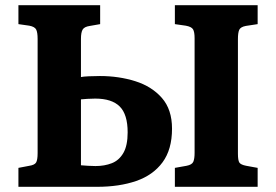

<svg xmlns="http://www.w3.org/2000/svg" viewBox="-20 -720 1064 740"><path d="M51 0V-73L93 -81Q113 -84 119 -93.5Q125 -103 125 -130V-570Q125 -595 119.5 -606Q114 -617 93 -621L51 -627V-700H366V-627L326 -620Q305 -617 298.5 -606Q292 -595 292 -570V-423Q301 -425 322 -426Q343 -427 365 -427Q438 -427 501.5 -407Q565 -387 604 -342.5Q643 -298 643 -224Q643 -144 606.5 -94.5Q570 -45 505 -22.5Q440 0 354 0ZM654 0V-73L699 -81Q720 -85 725 -96.5Q730 -108 730 -131V-573Q730 -597 724 -607Q718 -617 696 -621L654 -627V-700H973V-627L927 -620Q907 -616 902 -605Q897 -594 897 -569V-128Q897 -102 902.5 -93.5Q908 -85 929 -81L973 -73V0ZM292 -83Q307 -82 319.5 -81Q332 -80 348 -80Q383 -80 411 -91Q439 -102 455.5 -130.5Q472 -159 472 -210Q472 -279 441.5 -309.5Q411 -340 347 -340Q333 -340 316.5 -339Q300 -338 292 -337Z"/></svg>

Font: Literata 12pt
Style: Bold
Weight: 700
Designer: Latin by Veronika Burian and Jose Scaglione. Greek by Irene Vlachou. Cyrillic by Vera Evstafieva.
Foundry: TypeTogether
Version: Version 3.002